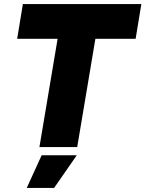

<svg xmlns="http://www.w3.org/2000/svg" viewBox="-20 -720 712 940"><path d="M262 -530H64L92 -700H672L644 -530H447L358 0H173ZM184 40H356L245 200H111Z"/></svg>

Font: Oak Sans Black
Style: Italic
Weight: 900
Italic angle: -9.5°
Foundry: Erik Kennedy, Walven
Version: Version 1.000